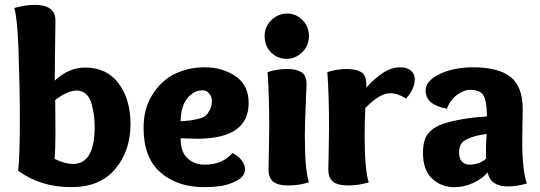

<svg xmlns="http://www.w3.org/2000/svg" viewBox="-20 -763 2232 793"><path d="M206 -430Q264 -484 331 -484Q421 -484 470 -418.5Q519 -353 519 -250Q519 -140 456 -65Q393 10 275 10Q147 10 55 -58Q62 -118 62 -273Q62 -402 56 -568Q51 -691 39 -730Q86 -743 123 -743Q209 -743 209 -678Q209 -677 207 -533Q207 -507 206.5 -473Q206 -439 206 -430ZM208 -350Q208 -339 208.5 -291.5Q209 -244 209 -216Q209 -139 205 -107Q247 -86 282 -86Q371 -86 371 -240Q371 -262 368.5 -283Q366 -304 359.5 -330.5Q353 -357 337 -373Q321 -389 298 -389Q259 -389 208 -350Z M825 -485Q899 -485 953 -448Q1007 -411 1007 -338Q1007 -190 795 -190Q776 -190 726 -192Q726 -135 754.5 -109Q783 -83 825 -83Q899 -83 940 -131Q963 -120 977.5 -101.5Q992 -83 992 -64Q992 -34 956.5 -16Q921 2 887.5 6Q854 10 823 10Q713 10 643 -50.5Q573 -111 573 -235Q573 -317 611.5 -375.5Q650 -434 705.5 -459.5Q761 -485 825 -485ZM817 -390Q781 -390 754 -357.5Q727 -325 726 -262Q754 -264 765.5 -265.5Q777 -267 798.5 -272Q820 -277 829.5 -285.5Q839 -294 847 -309.5Q855 -325 855 -348Q855 -364 844 -377Q833 -390 817 -390Z M1164 -520Q1126 -520 1099.5 -546.5Q1073 -573 1073 -614Q1073 -653 1101 -680Q1129 -707 1166 -707Q1203 -707 1229.5 -680Q1256 -653 1256 -614Q1256 -574 1228 -547Q1200 -520 1164 -520ZM1166 -478Q1204 -478 1225 -465Q1246 -452 1246 -414Q1246 -408 1242.5 -326Q1239 -244 1239 -203Q1239 -61 1256 -10Q1214 3 1173 3Q1126 3 1107.5 -13.5Q1089 -30 1089 -62Q1089 -78 1090.5 -137Q1092 -196 1092 -231Q1092 -374 1085 -465Q1123 -478 1166 -478Z M1413 -478Q1451 -478 1472 -465Q1493 -452 1493 -414V-401Q1520 -433 1557.5 -459Q1595 -485 1632 -485Q1661 -485 1677 -471.5Q1693 -458 1693 -436Q1693 -395 1657 -356Q1622 -378 1592 -378Q1548 -378 1489 -317Q1486 -258 1486 -203Q1486 -61 1503 -10Q1461 3 1420 3Q1373 3 1354.5 -13.5Q1336 -30 1336 -62Q1336 -78 1337.5 -137Q1339 -196 1339 -231Q1339 -374 1332 -465Q1370 -478 1413 -478Z M1826 -314Q1738 -330 1738 -389Q1738 -429 1795.5 -457Q1853 -485 1934 -485Q2039 -485 2089 -445Q2139 -405 2139 -312Q2139 -304 2138 -253Q2137 -202 2137 -177Q2137 -62 2156 -5Q2112 7 2078 7Q2006 7 1994 -51Q1970 -23 1932.5 -6.5Q1895 10 1857 10Q1802 10 1764.5 -25.5Q1727 -61 1727 -131Q1727 -187 1749.5 -213Q1772 -239 1811 -252Q1887 -276 1991 -282Q1991 -343 1977.5 -367.5Q1964 -392 1921 -392Q1896 -392 1867.5 -371Q1839 -350 1826 -314ZM1990 -210Q1960 -205 1944 -201Q1928 -197 1909.5 -188.5Q1891 -180 1883.5 -166.5Q1876 -153 1876 -133Q1876 -108 1888 -95.5Q1900 -83 1918 -83Q1960 -83 1988 -108Q1987 -117 1987 -138Q1987 -174 1990 -210Z"/></svg>

Font: Overlock Black
Style: Regular
Weight: 900
Designer: Dario Muhafara
Foundry: Dario Manuel Muhafara
Version: Version 1.002